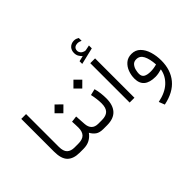

<svg xmlns="http://www.w3.org/2000/svg" viewBox="-190 -1246 1920 1920"><g transform="rotate(-45 769.5 -286.0)"><path d="M267.1 0H253.9Q167.5 0 123.5 -43.7Q79.6 -87.4 79.6 -190.4V-652.3H147.5V-189.9Q147.5 -126 175.3 -99.6Q203.1 -73.2 253.9 -73.2H267.1Z M602.5 0H589.4Q536.6 0 507.8 -20.3Q479 -40.5 459.5 -76.2Q434.1 -40.5 396.7 -20.3Q359.4 0 306.6 0H247.6V-73.2H306.6Q367.7 -73.2 395 -101.3Q422.4 -129.4 422.4 -186.5Q422.4 -208 421.1 -230.5Q419.9 -252.9 418.9 -273.4L484.4 -281.2L491.7 -168.9Q494.6 -123 519.3 -98.1Q543.9 -73.2 589.8 -73.2H602.5ZM354.5 -456.5 417 -519 480 -456.5 417 -394Z M826.7 -195.8Q826.7 -100.1 780.5 -50Q734.4 0 641.1 0H583V-73.2H641.1Q700.7 -73.2 729.2 -101.8Q757.8 -130.4 757.8 -194.3Q757.8 -222.2 753.4 -258.3Q749 -294.4 741.2 -328.1L807.6 -344.2Q817.9 -307.6 822.3 -268.6Q826.7 -229.5 826.7 -195.8ZM663.1 -498 725.6 -560.5 788.6 -498 725.6 -435.5Z M958 -661.6Q941.4 -677.7 929.7 -697.5Q918 -717.3 918 -745.6Q918 -763.7 923.1 -778.1Q928.2 -792.5 937 -803.7Q949.2 -818.4 967 -826.2Q984.9 -834 1003.4 -834Q1022 -834 1033.7 -829.6Q1045.4 -825.2 1058.1 -817.9L1058.6 -777.8Q1033.7 -790 1010.3 -790Q1001 -790 989.7 -786.9Q978.5 -783.7 969.7 -775.9Q963.4 -770 959.5 -761Q955.6 -752 955.6 -739.3Q955.6 -721.7 967.5 -706.3Q979.5 -690.9 1004.4 -683.6Q1006.3 -683.1 1009.3 -682.1Q1012.2 -681.2 1016.1 -681.2Q1019.5 -681.2 1022 -681.6L1077.1 -692.9V-652.3L899.4 -609.9V-647.9ZM961.4 -558.2H1029.3V-1.4H961.4Z M1417 -15.6Q1398.9 -9.8 1373.3 -4.9Q1347.7 0 1327.6 0Q1164.1 0 1164.1 -137.2Q1164.1 -184.6 1180.9 -229.5Q1197.8 -274.4 1231.9 -303.7Q1266.1 -333 1317.9 -333Q1374 -333 1410.6 -296.4Q1447.3 -259.8 1465.3 -200.7Q1483.4 -141.6 1483.4 -73.7Q1483.4 58.6 1411.6 145.5Q1339.8 232.4 1195.8 261.7L1171.9 200.2Q1281.7 177.7 1342.8 120.6Q1403.8 63.5 1417 -15.6ZM1417.5 -84.5Q1412.1 -167 1387.9 -214.1Q1363.8 -261.2 1314 -261.2Q1280.3 -261.2 1262 -239.5Q1243.7 -217.8 1236.8 -189Q1230 -160.2 1230 -139.6Q1230 -101.6 1256.1 -86.4Q1282.2 -71.3 1330.1 -71.3Q1373.5 -71.3 1417.5 -84.5Z"/></g></svg>

Font: Vazir Light FD
Style: Light-FD
Weight: 300
Designer: Saber Rastikerdar
Foundry: Saber Rastikerdar
Version: Version 30.1.0